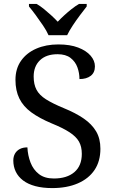

<svg xmlns="http://www.w3.org/2000/svg" viewBox="-20 -951 584 981"><path d="M247 10Q198 10 160.5 0Q123 -10 98 -29Q73 -48 60.5 -74Q48 -100 48 -131Q48 -151 56.5 -166Q65 -181 81 -189.5Q97 -198 120 -198Q122 -157 136 -120.5Q150 -84 179 -61.5Q208 -39 255 -39Q322 -39 360 -71.5Q398 -104 398 -165Q398 -202 383.5 -227.5Q369 -253 335.5 -275Q302 -297 243 -321Q181 -347 140 -377Q99 -407 79 -447.5Q59 -488 59 -543Q59 -600 87.5 -640.5Q116 -681 165.5 -702.5Q215 -724 278 -724Q338 -724 379.5 -708Q421 -692 443 -666.5Q465 -641 465 -612Q465 -580 443.5 -563.5Q422 -547 386 -547Q386 -578 375.5 -607Q365 -636 340.5 -655Q316 -674 274 -674Q216 -674 184 -643Q152 -612 152 -560Q152 -520 166.5 -492.5Q181 -465 215 -443.5Q249 -422 307 -398Q366 -374 407.5 -345.5Q449 -317 471 -280Q493 -243 493 -191Q493 -127 463 -82.5Q433 -38 377.5 -14Q322 10 247 10ZM228 -771Q218 -794 200 -820.5Q182 -847 163 -873Q144 -899 128 -918V-931H167Q186 -920 205 -904.5Q224 -889 242 -872.5Q260 -856 275 -840Q290 -856 308 -872.5Q326 -889 345.5 -904.5Q365 -920 384 -931H423V-918Q408 -899 388.5 -873Q369 -847 351.5 -820.5Q334 -794 323 -771Z"/></svg>

Font: Noto Serif Khmer
Style: Regular
Weight: 400
Designer: Danh Hong and the Monotype Design Team
Foundry: Monotype Imaging Inc.
Version: Version 2.003